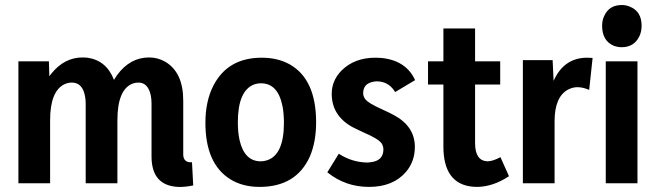

<svg xmlns="http://www.w3.org/2000/svg" viewBox="-20 -734 2630 769"><path d="M713.9 -331.1Q713.9 -443.4 642.6 -486.3Q612.3 -503.9 577.1 -503.9Q501 -503.9 449.2 -433.6Q442.4 -423.8 436.5 -414.1Q406.2 -492.2 330.1 -502.9Q320.3 -503.9 310.5 -503.9Q239.3 -503.9 187.5 -441.4Q181.6 -434.6 177.7 -428.7L175.8 -488.3H53.7V0H180.7V-252Q180.7 -371.1 240.2 -397.5Q253.9 -403.3 267.6 -403.3Q312.5 -403.3 321.3 -343.8Q323.2 -332 323.2 -319.3V0H450.2V-252Q450.2 -376 511.7 -399.4Q522.5 -403.3 534.2 -403.3Q573.2 -403.3 584 -351.6Q586.9 -336.9 586.9 -319.3V-107.4Q586.9 8.8 692.4 14.6Q720.7 15.6 753.9 8.8L749 -84Q714.8 -82 713.9 -114.3Z M1024.4 -87.9Q959 -87.9 939.5 -172.9Q932.6 -204.1 932.6 -244.1Q932.6 -370.1 997.1 -395.5Q1010.7 -400.4 1025.4 -400.4Q1092.8 -400.4 1111.3 -309.6Q1117.2 -279.3 1117.2 -242.2Q1117.2 -113.3 1048.8 -91.8Q1037.1 -87.9 1024.4 -87.9ZM1028.3 -502.9Q892.6 -502.9 835 -391.6Q802.7 -329.1 802.7 -242.2Q802.7 -79.1 901.4 -16.6Q951.2 14.6 1019.5 14.6Q1166 14.6 1220.7 -106.4Q1246.1 -165 1246.1 -244.1Q1246.1 -417 1139.6 -476.6Q1091.8 -502.9 1028.3 -502.9Z M1641.6 -145.5Q1641.6 -227.5 1558.6 -272.5Q1543 -281.2 1510.7 -295.9Q1453.1 -321.3 1441.4 -338.9Q1434.6 -349.6 1434.6 -360.4Q1434.6 -398.4 1473.6 -406.2Q1481.4 -408.2 1488.3 -408.2Q1532.2 -408.2 1557.6 -373Q1560.5 -368.2 1562.5 -365.2L1642.6 -413.1Q1606.4 -492.2 1506.8 -502Q1495.1 -502.9 1483.4 -502.9Q1399.4 -502.9 1347.7 -451.2Q1308.6 -411.1 1308.6 -358.4Q1308.6 -271.5 1390.6 -225.6Q1407.2 -216.8 1439.5 -202.1Q1496.1 -177.7 1508.8 -159.2Q1515.6 -147.5 1515.6 -135.7Q1515.6 -88.9 1461.9 -84Q1456.1 -83 1451.2 -83Q1389.6 -84 1336.9 -118.2L1291 -43.9Q1363.3 14.6 1458 14.6Q1554.7 14.6 1606.4 -45.9Q1641.6 -87.9 1641.6 -145.5Z M2018.6 -28.3 1984.4 -104.5Q1953.1 -87.9 1932.6 -87.9Q1883.8 -89.8 1882.8 -158.2V-395.5H1983.4V-488.3H1882.8V-620.1H1755.9V-488.3H1694.3V-395.5H1755.9V-147.5Q1755.9 2 1872.1 13.7Q1881.8 14.6 1891.6 14.6Q1955.1 13.7 2018.6 -28.3Z M2201.2 0V-248Q2201.2 -347.7 2256.8 -376Q2274.4 -384.8 2293 -384.8Q2314.5 -384.8 2339.8 -374L2353.5 -502Q2344.7 -502.9 2330.1 -502.9Q2238.3 -502 2197.3 -410.2L2193.4 -493.2H2074.2V0Z M2533.2 0V-488.3H2406.2V0ZM2549.8 -630.9Q2549.8 -689.5 2501 -708Q2486.3 -713.9 2470.7 -713.9Q2419.9 -713.9 2400.4 -670.9Q2391.6 -653.3 2391.6 -630.9Q2391.6 -569.3 2440.4 -549.8Q2455.1 -544.9 2469.7 -544.9Q2518.6 -544.9 2540 -586.9Q2549.8 -606.4 2549.8 -630.9Z"/></svg>

Font: Yaldevi Colombo
Style: Bold
Weight: 700
Designer: Sol Matas, Denzil Rajitha, Kosala Senevirathne and Pathum Egodawatta
Foundry: Mooniak
Version: Version 1.020 ; ttfautohint (v1.6)